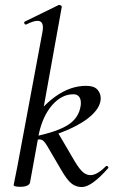

<svg xmlns="http://www.w3.org/2000/svg" viewBox="-20 -745 457 774"><path d="M35 1 39 -19Q48 -62 50 -74L150 -610Q153 -624 153 -634Q153 -661 131 -661Q115 -661 85 -646H84Q80 -646 78 -651Q76 -656 80 -658L217 -725H219Q223 -725 226.5 -722Q230 -719 229 -717L137 -207L101 -9Q99 -1 89 3.5Q79 8 62 8Q35 8 35 1ZM228 -58 170 -157Q161 -172 154.5 -177.5Q148 -183 138 -183Q134 -183 116 -179L212 -213L281 -95Q301 -62 315 -50.5Q329 -39 345 -39Q371 -39 407 -75Q408 -76 410 -76Q414 -76 416 -72.5Q418 -69 416 -67Q349 9 310 9Q286 9 268 -5.5Q250 -20 228 -58ZM305 -318Q306 -322 306 -330Q306 -347 298 -356Q290 -365 276 -365Q229 -365 191 -322Q153 -279 137 -207L104 -243Q141 -311 202 -355Q263 -399 327 -399Q359 -399 372.5 -384Q386 -369 386 -349Q386 -316 352.5 -283.5Q319 -251 257.5 -223.5Q196 -196 116 -179V-194Q212 -214 255 -242Q298 -270 305 -318Z"/></svg>

Font: Cormorant Infant Medium
Style: Italic
Weight: 500
Italic angle: -10°
Designer: Christian Thalmann (Catharsis Fonts)
Foundry: Catharsis Fonts
Version: Version 4.000